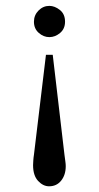

<svg xmlns="http://www.w3.org/2000/svg" viewBox="-20 -448 341 663"><path d="M204.6 -373Q204.6 -348.6 187.5 -334.2Q170.4 -319.8 150.4 -319.8Q130.4 -319.8 113.8 -334.5Q97.2 -349.1 97.2 -373Q97.2 -395.5 113 -411.6Q128.9 -427.7 150.4 -427.7Q168.9 -427.7 186.8 -413.6Q204.6 -399.4 204.6 -373ZM207 126Q207 155.8 191.4 175.5Q175.8 195.3 149.4 195.3Q128.9 195.3 111.6 176.8Q94.2 158.2 94.2 122.1Q94.2 116.7 95 106Q95.7 95.2 97.2 86.4L138.7 -258.8H162.1L202.6 86.4Q204.6 102.1 205.8 110.4Q207 118.7 207 126Z"/></svg>

Font: Scheherazade New Medium
Style: Regular
Weight: 500
Designer: SIL International
Foundry: SIL International
Version: Version 4.000